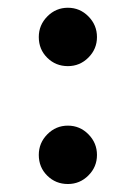

<svg xmlns="http://www.w3.org/2000/svg" viewBox="-20 -473 349 493"><path d="M79.6 -377.9Q79.6 -408.7 101.6 -430.9Q123.5 -453.1 154.3 -453.1Q185.1 -453.1 207 -430.9Q229 -408.7 229 -377.9Q229 -347.2 207 -325.2Q185.1 -303.2 154.3 -303.2Q123 -303.2 101.3 -324.7Q79.6 -346.2 79.6 -377.9ZM79.6 -75.2Q79.6 -106 101.6 -128.2Q123.5 -150.4 154.3 -150.4Q185.1 -150.4 207 -128.2Q229 -106 229 -75.2Q229 -44.4 207 -22.5Q185.1 -0.5 154.3 -0.5Q123 -0.5 101.3 -22Q79.6 -43.5 79.6 -75.2Z"/></svg>

Font: Shabnam Medium FD
Style: Medium-FD
Weight: 500
Foundry: DejaVu fonts team - Redesigned by Saber Rastikerdar - Based on Vazir font
Version: Version 5.0.0